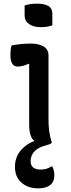

<svg xmlns="http://www.w3.org/2000/svg" viewBox="-20 -783 390 1053"><path d="M115 -753Q145 -763 184 -763Q222 -763 244.5 -750.5Q267 -738 267 -708V-644Q241 -634 204 -634Q164 -634 139.5 -651Q115 -668 115 -698ZM140 -100V-432L135 -433Q122 -426 106.5 -422Q91 -418 76 -418Q37 -418 37 -483Q37 -497 38.5 -510.5Q40 -524 44 -534Q71 -539 97.5 -541.5Q124 -544 150 -544Q191 -544 218.5 -528.5Q246 -513 246 -478V-132Q246 -94 249.5 -66Q253 -38 264 0Q259 7 239 12Q148 34 148 101Q148 147 204 147Q236 147 261 130H267Q278 152 278 178Q278 215 254.5 232.5Q231 250 190 250Q133 250 97.5 218.5Q62 187 62 132Q62 80 93 43Q124 6 169 -10Q140 -31 140 -100Z"/></svg>

Font: Recursive Sn Csl St Med
Style: Regular
Weight: 500
Version: Version 1.079;hotconv 1.0.112;makeotfexe 2.5.65598; ttfautoh